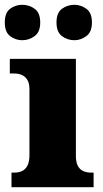

<svg xmlns="http://www.w3.org/2000/svg" viewBox="-36 -782 432 802"><path d="M12 0V-61H24Q43 -61 57 -68Q71 -75 79 -91Q87 -107 87 -135V-409Q87 -434 78.5 -448Q70 -462 56 -468.5Q42 -475 24 -475H5V-536H281V-131Q281 -105 289 -89.5Q297 -74 311.5 -67.5Q326 -61 344 -61H355V0ZM275 -614Q246 -614 223 -631Q200 -648 200 -688Q200 -729 223 -745.5Q246 -762 275 -762Q301 -762 324.5 -745.5Q348 -729 348 -688Q348 -648 324.5 -631Q301 -614 275 -614ZM57 -614Q29 -614 6.5 -631Q-16 -648 -16 -688Q-16 -729 6.5 -745.5Q29 -762 57 -762Q85 -762 108.5 -745.5Q132 -729 132 -688Q132 -648 108.5 -631Q85 -614 57 -614Z"/></svg>

Font: Noto Serif Armenian Black
Style: Regular
Weight: 900
Version: Version 2.007